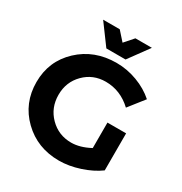

<svg xmlns="http://www.w3.org/2000/svg" viewBox="-207 -1058 1158 1221"><g transform="rotate(30 372.5 -447.5)"><path d="M446 -758H305L196 -906H318L376 -841L433 -906H554ZM547 -166V-353H684V-81Q628 -40 550 -14.5Q472 11 400 11Q241 11 134 -93Q27 -197 27 -351Q27 -505 136.5 -608Q246 -711 409 -711Q487 -711 561.5 -683Q636 -655 690 -607L601 -494Q517 -573 409 -573Q316 -573 252.5 -509Q189 -445 189 -351Q189 -256 253 -191.5Q317 -127 410 -127Q474 -127 547 -166Z"/></g></svg>

Font: Montserrat-Arabic SemiBold
Style: Regular
Weight: 600
Designer: Mohamed Gaber
Foundry: Kief Type Foundry
Version: Version 5.008;PS 005.008;hotconv 1.0.88;makeotf.lib2.5.64775